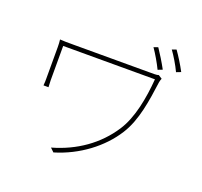

<svg xmlns="http://www.w3.org/2000/svg" viewBox="-147 -1020 1294 1227"><g transform="rotate(20 500.0 -406.5)"><path d="M736 -824 707 -814C730 -781 762 -727 781 -687L812 -699C791 -738 758 -792 736 -824ZM851 -850 822 -840C846 -807 877 -756 897 -713L928 -725C906 -767 874 -818 851 -850ZM825 -642 800 -658C792 -655 778 -654 769 -654C727 -654 247 -654 220 -654C180 -654 151 -654 129 -656C131 -639 132 -625 132 -606C132 -568 132 -413 132 -390C132 -379 132 -362 130 -344H164C163 -362 162 -376 162 -390C162 -413 162 -597 162 -624C234 -624 736 -624 786 -624C776 -495 750 -351 687 -255C602 -124 471 -32 311 13L336 37C497 -11 634 -115 713 -240C780 -345 799 -484 817 -616C818 -622 822 -637 825 -642Z"/></g></svg>

Font: Noto Sans CJK HK Thin
Style: Regular
Weight: 100
Designer: Ryoko NISHIZUKA 西塚涼子 (kana, bopomofo & ideographs); Paul D. Hunt (Latin, Greek & Cyrillic); Sandoll Communications 산돌커뮤니
Foundry: Adobe
Version: Version 2.004;hotconv 1.0.118;makeotfexe 2.5.65603